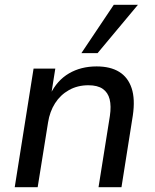

<svg xmlns="http://www.w3.org/2000/svg" viewBox="-20 -775 640 795"><path d="M41 0 119 -491H209L192 -384H188Q216 -442 265.5 -471Q315 -500 380 -500Q437 -500 473.5 -477.5Q510 -455 525 -410Q540 -365 530 -297L483 0H388L435 -295Q441 -336 434 -364Q427 -392 405.5 -407Q384 -422 346 -422Q301 -422 265.5 -402Q230 -382 208 -347.5Q186 -313 179 -268L136 0ZM317 -555 451 -755H551L384 -555Z"/></svg>

Font: Nunito Sans 10pt Medium
Style: Italic
Weight: 500
Italic angle: -9°
Designer: Vernon Adams
Foundry: Vernon Adams
Version: Version 3.101;gftools[0.9.27]